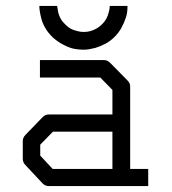

<svg xmlns="http://www.w3.org/2000/svg" viewBox="-20 -679 580 649"><path d="M360 -108V-234H159L116 -190V-153L158 -108ZM420 -108H481V-50H145Q133 -50 124 -59L66 -121Q57 -130 57 -142V-202Q57 -214 66 -223L125 -284Q133 -292 146 -292H360V-375L319 -417H115V-476H331Q343 -476 352 -467L411 -407Q420 -398 420 -387ZM113 -659H173Q175 -645 177 -636Q180 -625 186 -614Q190 -607 200 -597Q209.5 -587.5 219 -582Q227 -577.5 241 -574Q251.5 -571 263 -571Q275.5 -571 286 -574Q296.5 -577 307 -583Q316.5 -588.5 325 -597Q333.5 -605.5 339 -615Q344.5 -624.5 348 -639Q351 -649.5 351 -659H411Q411 -636 406 -621Q399.5 -601.5 391 -586Q381.5 -568.5 368 -555Q353.5 -540.5 338 -532Q321.5 -523 302 -517Q278 -511 265 -511Q243.5 -511 226 -515Q211.5 -518.5 190 -530Q173.5 -539 158 -553Q141 -570 134 -583Q123.5 -599.5 119 -619Q113 -643 113 -659Z"/></svg>

Font: 3270 Nerd Font
Style: Regular
Weight: 400
Monospace: yes
Version: Version 3.0.1;Nerd Fonts 3.3.0